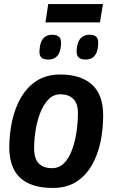

<svg xmlns="http://www.w3.org/2000/svg" viewBox="-20 -921 570 951"><path d="M242 10Q26 10 26 -191Q26 -257 40 -321.5Q54 -386 84 -438Q114 -490 162 -521Q210 -552 279 -552Q380 -552 435.5 -502Q491 -452 491 -350Q491 -279 477 -214.5Q463 -150 433 -99.5Q403 -49 356 -19.5Q309 10 242 10ZM237 -88Q273 -88 297.5 -113Q322 -138 337 -179Q352 -220 359 -268Q366 -316 366 -362Q366 -409 342.5 -431.5Q319 -454 280 -454Q244 -454 219 -427.5Q194 -401 178.5 -360Q163 -319 156 -273Q149 -227 149 -187Q149 -135 172 -111.5Q195 -88 237 -88ZM404 -626Q380 -626 368.5 -637.5Q357 -649 360 -677Q366 -749 424 -749Q447 -749 458 -737.5Q469 -726 466 -697Q461 -626 404 -626ZM219 -626Q195 -626 184 -637Q173 -648 176 -676Q181 -749 239 -749Q262 -749 273.5 -737.5Q285 -726 282 -697Q279 -660 263 -643Q247 -626 219 -626ZM205 -810 219 -901H490L475 -810Z"/></svg>

Font: Georama SemiBold
Style: Italic
Weight: 600
Italic angle: -9°
Designer: Jean-Baptiste Levee
Foundry: Production Type
Version: Version 1.000